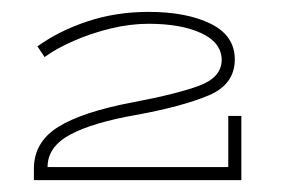

<svg xmlns="http://www.w3.org/2000/svg" viewBox="-20 -621 480 323"><path d="M364 -340V-426H386V-318H37V-337Q37 -382 78 -407.5Q119 -433 204 -449Q278 -463 315.5 -477Q353 -491 353 -521Q352 -550 318 -565.5Q284 -581 230 -581Q199 -581 166 -573Q133 -565 103.5 -552Q74 -539 55 -525L43 -543Q79 -569 127 -585Q175 -601 230 -601Q294 -601 334.5 -581Q375 -561 375 -521Q375 -479 331 -460.5Q287 -442 211 -428Q136 -415 98 -394.5Q60 -374 60 -340Z"/></svg>

Font: BhuTuka Expanded One
Style: Regular
Weight: 400
Designer: Erin McLaughlin
Version: Version 1.000; ttfautohint (v1.8.3)